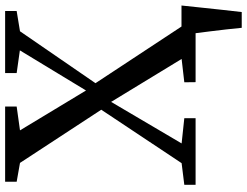

<svg xmlns="http://www.w3.org/2000/svg" viewBox="-127 -656 963 749"><g transform="rotate(-90 354.5 -281.5)"><path d="M92.5 -54.5 301 -368 93.5 -685 20 -698V-743H313.5V-698L220.5 -685L376 -427.5L532.5 -685.5L444 -698V-743H686V-698L607 -685L404.5 -390.5L625.5 -55H707.5Q704 -21.5 699.5 20.8Q695 63 690.5 105.2Q686 147.5 682 180H620.5Q618 152.5 614.2 119.5Q610.5 86.5 606.5 55Q602.5 23.5 599.5 0H408.5L408 -44L499 -54.5L331.5 -329.5L169.5 -54.5L268 -44V0H8V-44Z"/></g></svg>

Font: Merriweather Text
Style: Regular
Weight: 400
Designer: Eben Sorkin
Foundry: Eben Sorkin
Version: Version 2.100; ttfautohint (v1.7.19-72a1) -l 8 -r 50 -G 200 